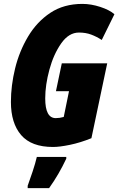

<svg xmlns="http://www.w3.org/2000/svg" viewBox="-20 -744 607 985"><path d="M252 10Q286 10 339 -1Q392 -12 449 -35L530 -419H297L267 -276H334L307 -144Q286 -138 266 -138Q212 -138 212 -239Q212 -308 233.5 -387Q255 -466 294 -521.5Q333 -577 385 -577Q420 -577 448 -566.5Q476 -556 502 -539L567 -671Q542 -693 494.5 -708.5Q447 -724 403 -724Q307 -724 238 -678Q169 -632 124 -556.5Q79 -481 57.5 -393Q36 -305 36 -221Q36 -112 88.5 -51Q141 10 252 10ZM122 221H232Q282 151 320 70V61H169Q161 95 147 137Q133 179 122 209Z"/></svg>

Font: Noto Sans Display Condensed Black
Style: Italic
Weight: 900
Width: 3
Italic angle: -192°
Designer: Monotype Design Team
Foundry: Monotype Imaging Inc.
Version: Version 1.900